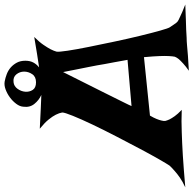

<svg xmlns="http://www.w3.org/2000/svg" viewBox="-123 -833 850 844"><g transform="rotate(-90 302.0 -411.0)"><path d="M460.9 -275.4Q455.1 -309.6 450.2 -334.5Q445.3 -359.4 442.4 -376Q438.5 -395.5 436.5 -410.2Q433.6 -423.8 429.7 -445.3Q425.8 -463.9 420.4 -491.7Q415 -519.5 407.2 -558.6Q351.6 -447.3 320.8 -386.2Q290 -325.2 276.4 -296.9Q259.8 -263.7 257.8 -257.8ZM254.9 -733.4Q255.9 -749 267.6 -764.6Q279.3 -780.3 295.9 -792.5Q312.5 -804.7 331.1 -811.5Q349.6 -818.4 366.2 -815.4Q381.8 -812.5 398.4 -806.2Q415 -799.8 427.7 -788.6Q440.4 -777.3 448.7 -761.7Q457 -746.1 457 -724.6Q457 -704.1 449.2 -689.5Q441.4 -674.8 427.7 -664.1Q453.1 -668 485.4 -672.9Q517.6 -677.7 561.5 -685.5Q539.1 -663.1 526.9 -645Q514.6 -627 507.8 -614.3Q500 -598.6 497.1 -587.9Q495.1 -578.1 501 -539.1Q506.8 -500 517.6 -446.8Q528.3 -393.6 541 -333.5Q553.7 -273.4 566.4 -221.2Q579.1 -168.9 589.4 -132.3Q599.6 -95.7 604.5 -88.9Q619.1 -68.4 623 -62Q627 -55.7 636.7 -50.8Q640.6 -48.8 649.4 -44.9Q657.2 -41 670.4 -35.2Q683.6 -29.3 704.1 -21.5Q666 -19.5 638.7 -19Q611.3 -18.6 593.8 -17.6Q573.2 -16.6 558.6 -15.6Q543.9 -15.6 523.4 -13.7Q505.9 -11.7 478 -9.8Q450.2 -7.8 413.1 -5.9Q432.6 -19.5 444.8 -30.8Q457 -42 463.9 -49.8Q471.7 -59.6 474.6 -67.4Q476.6 -76.2 477.5 -93.8Q478.5 -109.4 477.5 -135.3Q476.6 -161.1 472.7 -203.1L215.8 -176.8Q206.1 -160.2 201.2 -147.9Q196.3 -135.7 194.3 -127Q191.4 -116.2 192.4 -109.4Q194.3 -101.6 199.2 -90.8Q204.1 -81.1 213.4 -67.9Q222.7 -54.7 241.2 -37.1Q216.8 -38.1 191.4 -38.1Q166 -38.1 144.5 -37.1Q119.1 -36.1 94.7 -35.2Q70.3 -34.2 39.1 -32.2Q12.7 -30.3 -22.9 -27.8Q-58.6 -25.4 -99.6 -21.5Q-74.2 -33.2 -56.6 -45.4Q-39.1 -57.6 -27.3 -68.4Q-13.7 -80.1 -3.9 -90.8Q2.9 -100.6 23.4 -136.2Q43.9 -171.9 69.8 -220.7Q95.7 -269.5 124.5 -325.2Q153.3 -380.9 176.8 -430.2Q200.2 -479.5 214.8 -515.6Q229.5 -551.8 229.5 -562.5Q227.5 -575.2 219.7 -590.8Q212.9 -604.5 198.7 -622.1Q184.6 -639.6 158.2 -661.1Q211.9 -658.2 248 -656.7Q284.2 -655.3 306.6 -654.3Q283.2 -665 267.1 -685.1Q251 -705.1 254.9 -733.4ZM362.3 -677.7Q386.7 -677.7 397.9 -694.3Q409.2 -710.9 409.2 -730Q409.2 -749 397 -764.2Q384.8 -779.3 362.3 -776.4Q344.7 -774.4 333.5 -758.8Q322.3 -743.2 320.8 -725.1Q319.3 -707 328.6 -692.4Q337.9 -677.7 362.3 -677.7Z"/></g></svg>

Font: Lakki Reddy
Style: Regular
Weight: 400
Designer: Appaji Ambarisha Darbha
Version: Version 1.0.4; ttfautohint (v1.2.42-39fb)